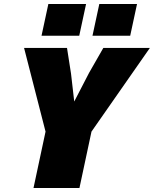

<svg xmlns="http://www.w3.org/2000/svg" viewBox="-20 -937 767 957"><path d="M207 -281 100 -698H314L334 -570L350 -431L424 -574L495 -698H727L436 -281L376 0H147ZM475 -917H663L629 -759H441ZM221 -917H409L375 -759H187Z"/></svg>

Font: Azeret Mono Black
Style: Italic
Weight: 900
Italic angle: -12°
Designer: Martin Vácha
Foundry: Displaay
Version: Version 1.000; Glyphs 3.0.3, build 3074